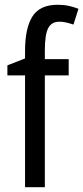

<svg xmlns="http://www.w3.org/2000/svg" viewBox="-20 -785 349 805"><path d="M268 -469H168V0H85V-469H11V-511L85 -540V-571Q85 -667 116 -716Q147 -765 222 -765Q247 -765 268 -760.5Q289 -756 309 -748L288 -682Q273 -687 258.5 -690.5Q244 -694 229 -694Q196 -694 182 -667Q168 -640 168 -573V-537H268Z"/></svg>

Font: Noto Sans Hebrew Condensed
Style: Regular
Weight: 400
Width: 3
Designer: Monotype Design Team
Foundry: Monotype Imaging Inc.
Version: Version 2.004; ttfautohint (v1.8.4.7-5d5b)